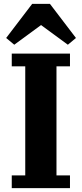

<svg xmlns="http://www.w3.org/2000/svg" viewBox="-20 -976 424 996"><path d="M41 -66H111V-632H41V-698H343V-632H273V-66H343V0H41ZM12 -779 147 -956H239L374 -779L332 -744L193 -846L54 -744Z"/></svg>

Font: IBM Plex Serif
Style: Bold
Weight: 700
Designer: Mike Abbink, Paul van der Laan, Pieter van Rosmalen
Foundry: Bold Monday
Version: Version 2.008